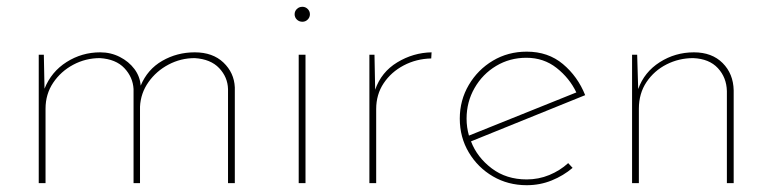

<svg xmlns="http://www.w3.org/2000/svg" viewBox="-20 -539 2273 565"><path d="M109 -378 111 -278Q131 -328 176 -356.5Q221 -385 275 -385Q306 -385 332.5 -371.5Q359 -358 375.5 -336Q392 -314 394 -287Q414 -335 457.5 -360Q501 -385 553 -385Q606 -385 637.5 -355Q669 -325 671 -282V0H651V-277Q650 -312 625 -338.5Q600 -365 553 -368Q512 -368 476 -349Q440 -330 417 -297.5Q394 -265 392 -225V0H373V-277Q371 -312 346 -338.5Q321 -365 274 -368Q232 -368 195.5 -348.5Q159 -329 136.5 -295.5Q114 -262 114 -219V0H94V-378Z M859 -378H879V0H859ZM847 -497Q847 -506 853.5 -512.5Q860 -519 870 -519Q879 -519 885.5 -512.5Q892 -506 892 -497Q892 -488 885.5 -481.5Q879 -475 870 -475Q860 -475 853.5 -481.5Q847 -488 847 -497Z M1082 -378 1084 -275Q1102 -327 1149 -355.5Q1196 -384 1250 -385L1249 -367Q1205 -366 1168 -346.5Q1131 -327 1109 -294Q1087 -261 1087 -218V0H1067V-378Z M1530 6Q1475 6 1430.5 -20Q1386 -46 1359.5 -90.5Q1333 -135 1333 -190Q1333 -244 1359.5 -289Q1386 -334 1430.5 -360.5Q1475 -387 1530 -387Q1593 -387 1636.5 -350.5Q1680 -314 1702 -259L1366 -123Q1384 -76 1427 -43.5Q1470 -11 1530 -11Q1565 -11 1596.5 -24Q1628 -37 1652 -59L1665 -45Q1638 -22 1603.5 -8Q1569 6 1530 6ZM1353 -190Q1353 -164 1360 -140L1676 -267Q1656 -309 1618 -339Q1580 -369 1529 -369Q1480 -369 1440 -345Q1400 -321 1376.5 -280Q1353 -239 1353 -190Z M1855 -378 1858 -277Q1876 -327 1921.5 -356Q1967 -385 2022 -385Q2075 -385 2106.5 -353.5Q2138 -322 2139 -273V0H2119V-271Q2118 -311 2092.5 -338.5Q2067 -366 2020 -368Q1978 -368 1941.5 -349.5Q1905 -331 1882.5 -297.5Q1860 -264 1860 -219V0H1840V-378Z"/></svg>

Font: Synthetic Thin
Style: Regular
Weight: 100
Designer: Santiago Orozco
Foundry: Typemade
Version: Version 2.000; ttfautohint (v1.8.4.7-5d5b)